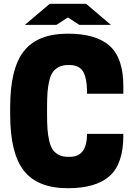

<svg xmlns="http://www.w3.org/2000/svg" viewBox="-20 -970 700 1004"><path d="M226.1 -370.1Q226.1 -325.7 228.3 -294.9Q230.5 -264.2 237.1 -234.9Q243.7 -205.6 255.4 -188.2Q267.1 -170.9 287.1 -160.4Q307.1 -149.9 335 -149.9H345.2Q435.1 -149.9 435.1 -270H625V-261.2Q625 -114.3 553.7 -50Q482.4 14.2 335 14.2Q177.2 14.2 105.2 -76.9Q33.2 -168 33.2 -370.1V-410.2Q33.2 -612.3 105.2 -703.1Q177.2 -793.9 335 -793.9Q482.4 -793.9 553.7 -730Q625 -666 625 -519V-480H435.1Q435.1 -508.8 432.9 -530.3Q430.7 -551.8 425 -571.3Q419.4 -590.8 409.4 -603.3Q399.4 -615.7 383.3 -622.8Q367.2 -629.9 345.2 -629.9H335Q307.1 -629.9 287.1 -619.4Q267.1 -608.9 255.4 -591.8Q243.7 -574.7 237.1 -545.4Q230.5 -516.1 228.3 -485.4Q226.1 -454.6 226.1 -410.2ZM274.9 -839.8H109.9L240.2 -950.2H430.2L560.1 -839.8H395L335 -878.9Z"/></svg>

Font: Cooper Hewitt
Style: Heavy
Weight: 713
Designer: Village Type and Design LLC
Foundry: Cooper Hewitt Smithsonian Design Museum
Version: 1.000